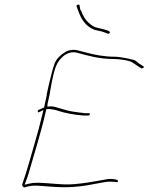

<svg xmlns="http://www.w3.org/2000/svg" viewBox="-20 -869 647 836"><path d="M147 -390C143 -390 143 -378 149 -380L169 -390L164 -369C154 -326 143 -286 130 -242C113 -184 96 -120 77 -67C75 -62 79 -54 86 -53C88 -53 90 -53 91 -54L92 -55H93C111 -60 128 -62 152 -60C222 -55 273 -48 359 -62C396 -69 419 -73 430 -75C439 -77 450 -78 459 -78C489 -78 491 -73 493 -78C495 -83 494 -85 482 -88C475 -89 469 -90 462 -90C453 -90 443 -89 431 -86L361 -74C320 -68 285 -65 262 -66C206 -68 161 -76 120 -72L87 -65L94 -83C96 -88 98 -93 101 -102C126 -189 158 -289 179 -382L182 -394H199C210 -393 224 -390 238 -385C263 -377 302 -369 343 -366H364C368 -366 371 -369 371 -370C372 -374 370 -376 367 -376H345V-377C333 -378 317 -380 298 -383C262 -388 228 -404 204 -406L186 -405L187 -417C190 -430 193 -444 196 -457C200 -478 202 -497 206 -514C215 -553 221 -594 251 -620C267 -637 293 -646 317 -639C366 -626 411 -612 477 -612C495 -612 544 -607 558 -596C571 -588 582 -579 596 -571C598 -571 604 -573 605 -574C608 -579 609 -577 596 -586C585 -591 575 -602 568 -606H567C561 -610 504 -622 480 -622C433 -622 389 -631 356 -640L321 -649C302 -655 281 -652 265 -643C245 -631 226 -614 218 -593C210 -572 203 -543 196 -514C192 -496 187 -477 183 -456H184C181 -441 177 -426 174 -410L172 -401ZM86 -53V-54ZM195 -457H196ZM120 -72H121ZM251 -619V-620ZM313 -842 321 -821C332 -790 351 -754 392 -739C403 -736 425 -733 440 -726C445 -723 451 -722 452 -722C455 -722 459 -727 459 -730C452 -737 440 -739 425 -743C405 -748 390 -749 373 -764C351 -781 341 -801 332 -825H330L326 -847C323 -851 313 -849 313 -842ZM361 -756 362 -755ZM343 -365V-366ZM481 -88H482ZM596 -586Z"/></svg>

Font: Stray Cat
Style: HlExtObl
Weight: 100
Version: Version 1.0